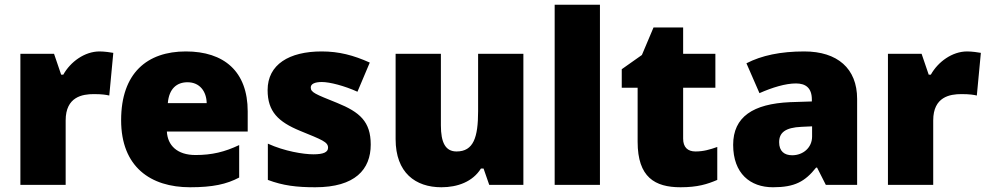

<svg xmlns="http://www.w3.org/2000/svg" viewBox="-20 -780 4169 810"><path d="M400 -563C337 -563 277 -519 247 -465H238L208 -553H66V0H257V-272C257 -372 328 -383 376 -383C411 -383 428 -380 441 -377L458 -557C447 -559 421 -563 400 -563Z M764 -563C601 -563 491 -472 491 -273C491 -76 615 10 782 10C878 10 936 -3 989 -31V-168C928 -139 874 -126 805 -126C727 -126 687 -167 684 -225H1025V-310C1025 -479 925 -563 764 -563ZM771 -433C823 -433 851 -394 852 -345H688C693 -406 726 -433 771 -433Z M1544 -170C1544 -267 1498 -307 1402 -346C1310 -383 1291 -390 1291 -411C1291 -426 1308 -434 1338 -434C1371 -434 1433 -418 1488 -393L1540 -516C1471 -547 1410 -563 1337 -563C1200 -563 1109 -508 1109 -400C1109 -309 1154 -266 1246 -228C1339 -190 1364 -181 1364 -157C1364 -138 1345 -129 1302 -129C1260 -129 1180 -142 1110 -174V-21C1174 3 1231 10 1310 10C1478 10 1544 -65 1544 -170Z M2188 -553H1997V-311C1997 -201 1978 -141 1906 -141C1859 -141 1840 -179 1840 -251V-553H1649V-193C1649 -51 1733 10 1842 10C1910 10 1974 -13 2009 -69H2020L2044 0H2188Z M2511 0V-760H2320V0Z M2914 -141C2881 -141 2862 -159 2862 -195V-410H2998V-553H2862V-664H2737L2688 -548L2603 -488V-410H2670V-182C2670 -32 2743 10 2851 10C2923 10 2964 -3 3006 -21V-160C2975 -149 2948 -141 2914 -141Z M3373 -563C3273 -563 3193 -546 3129 -513L3184 -387C3238 -411 3294 -428 3338 -428C3379 -428 3405 -409 3405 -360V-352L3313 -349C3157 -342 3073 -287 3073 -169C3073 -48 3145 10 3241 10C3333 10 3376 -14 3423 -73H3427L3464 0H3596V-363C3596 -491 3513 -563 3373 -563ZM3362 -245 3406 -247V-204C3406 -157 3368 -125 3322 -125C3289 -125 3267 -142 3267 -180C3267 -220 3292 -242 3362 -245Z M4060 -563C3997 -563 3937 -519 3907 -465H3898L3868 -553H3726V0H3917V-272C3917 -372 3988 -383 4036 -383C4071 -383 4088 -380 4101 -377L4118 -557C4107 -559 4081 -563 4060 -563Z"/></svg>

Font: Noto Sans Arabic UI Bk
Style: Regular
Weight: 900
Designer: Monotype Design Team, Nadine Chahine and Nizar Qandah
Foundry: Monotype Imaging Inc.
Version: Version 2.010